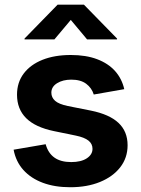

<svg xmlns="http://www.w3.org/2000/svg" viewBox="-20 -787 600 818"><path d="M279.3 10.7Q213.4 10.7 162.6 -8.2Q111.8 -27.1 79.6 -62.8Q47.5 -98.6 38 -149.2L174.5 -172.6Q185.1 -134.6 211.9 -115.6Q238.7 -96.5 283.6 -96.5Q325.4 -96.5 349.8 -112.5Q374.1 -128.5 374.1 -153Q374.1 -174.4 356.8 -188.1Q339.5 -201.7 303.5 -209.2L209.5 -228.5Q130.5 -244.8 91.5 -283.5Q52.5 -322.2 52.5 -383.5Q52.5 -435.9 81.1 -473.8Q109.7 -511.7 161.1 -532.2Q212.6 -552.7 281.5 -552.7Q346.4 -552.7 393.7 -534.8Q441.1 -516.9 470.2 -484.4Q499.3 -451.8 509.4 -407.1L379.5 -384.3Q370.9 -412.2 347.3 -430Q323.7 -447.7 283.8 -447.7Q247.7 -447.7 223.2 -432.5Q198.8 -417.3 198.8 -392.3Q198.8 -371.8 214.6 -357.6Q230.4 -343.4 269 -335.3L367.1 -315.8Q446.3 -299.8 485 -263.3Q523.6 -226.8 523.6 -168.3Q523.6 -114.7 492.3 -74.4Q461 -34.2 406 -11.7Q350.9 10.7 279.3 10.7ZM211.8 -619.1H84.5V-622.7L225.4 -767.1H337.6L478.7 -622.7V-619.1H351L281.6 -702.2Z"/></svg>

Font: Inter Variable LoSnoCo
Style: Regular
Weight: 400
Designer: Rasmus Andersson
Foundry: rsms
Version: Version 4.000;git-a52131595; featfreeze: case,dlig,ss01,ss02